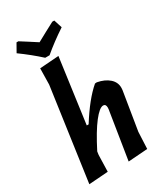

<svg xmlns="http://www.w3.org/2000/svg" viewBox="-217 -978 929 1074"><g transform="rotate(-30 247.5 -441.5)"><path d="M319 -887 336 -834Q259 -783 199 -732H171Q114 -784 45 -834L75 -887H87Q99 -879 133.5 -857.5Q168 -836 187 -823Q208 -835 249.5 -857Q291 -879 306 -887ZM352 -469Q400 -460 428.5 -434.5Q457 -409 456 -372L455 -359L415 -113L410 -5L285 4L334 -304L335 -315Q335 -339 318 -339Q294 -339 253.5 -287Q213 -235 161 -133L158 -112L155 -5L31 4L115 -591L117 -695L240 -704L183 -288H195Q270 -408 340 -468Z"/></g></svg>

Font: Alegreya Sans
Style: Bold Italic
Weight: 700
Italic angle: -7°
Designer: Juan Pablo del Peral
Foundry: Huerta Tipografica
Version: Version 2.007